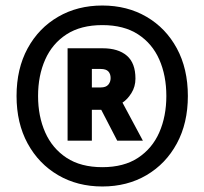

<svg xmlns="http://www.w3.org/2000/svg" viewBox="-20 -713 741 696"><path d="M351 -37Q261 -37 190.8 -78Q120.5 -119 80.2 -192.8Q40 -266.5 40 -365Q40 -464 80.2 -537.8Q120.5 -611.5 190.8 -652.2Q261 -693 351 -693Q441 -693 511 -652.2Q581 -611.5 621 -537.8Q661 -464 661 -365Q661 -266.5 621 -192.8Q581 -119 511 -78Q441 -37 351 -37ZM351 -107Q429 -107 480.5 -141Q532 -175 557.5 -233.2Q583 -291.5 583 -365Q583 -439 557.5 -497Q532 -555 480.5 -588.5Q429 -622 351 -622Q273 -622 221.2 -588.5Q169.5 -555 143.8 -497Q118 -439 118 -365Q118 -291.5 143.8 -233.2Q169.5 -175 221.2 -141Q273 -107 351 -107ZM225 -203V-538H352Q408.5 -538 439.8 -511.2Q471 -484.5 471 -428Q471 -399 456.5 -375.8Q442 -352.5 424 -341L498 -203H405L347 -315H313V-203ZM313 -396H345Q364 -396 372.5 -406Q381 -416 381 -430Q381 -445 372.8 -454Q364.5 -463 345 -463H313Z"/></svg>

Font: Cabin Resolve
Style: Bold-Resolve
Weight: 700
Designer: Pablo Impallari
Foundry: Pablo Impallari. http://www.impallari.com Igino Marini. http://www.ikern.com
Version: Version 3.001